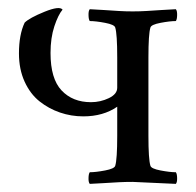

<svg xmlns="http://www.w3.org/2000/svg" viewBox="-20 -452 486 475"><path d="M26.9 -319.8Q26.9 -366.2 41 -396Q52.7 -407.7 90.1 -422.9Q127.4 -438 134.8 -428.2Q124 -415.5 114.5 -387Q105 -358.4 105 -320.8Q105 -257.3 132.3 -228.3Q159.7 -199.2 205.1 -199.2Q228.5 -199.2 249.3 -209.2Q270 -219.2 270 -234.9V-310.1Q270 -367.7 265.1 -383.8Q263.2 -391.1 240 -395.5Q216.8 -399.9 202.1 -399.9Q199.2 -403.8 199 -414.6Q198.7 -425.3 202.1 -429.2Q216.8 -428.7 237.3 -427.2Q257.8 -425.8 274.4 -424.8Q291 -423.8 308.1 -423.8Q325.2 -423.8 342 -424.8Q358.9 -425.8 379.6 -427.2Q400.4 -428.7 415 -429.2Q418.5 -425.3 418.2 -414.6Q418 -403.8 415 -399.9Q400.4 -399.9 377.2 -395.5Q354 -391.1 352.1 -383.8Q347.2 -367.7 347.2 -310.1V-116.2Q347.2 -58.1 352.1 -42Q354 -34.7 377.2 -30.3Q400.4 -25.9 415 -25.9Q418 -22 418.2 -11.5Q418.5 -1 415 2.9Q312.5 -2 308.1 -2Q290.5 -2 274.4 -1.2Q258.3 -0.5 237.3 1Q216.3 2.4 202.1 2.9Q198.7 -1 199 -11.5Q199.2 -22 202.1 -25.9Q216.8 -25.9 240 -30.3Q263.2 -34.7 265.1 -42Q270 -58.1 270 -116.2V-188Q235.4 -164.1 186 -164.1Q156.2 -164.1 128.4 -173.6Q100.6 -183.1 77.6 -201.4Q54.7 -219.7 40.8 -250.2Q26.9 -280.8 26.9 -319.8Z"/></svg>

Font: Crimson
Style: Roman
Weight: 400
Version: Version 0.8